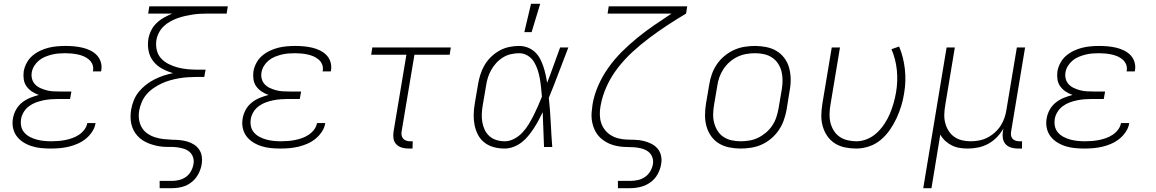

<svg xmlns="http://www.w3.org/2000/svg" viewBox="-20 -768 6040 1003"><path d="M245 8Q219 8 194 5.5Q169 3 145.5 -4.5Q122 -12 101.5 -25Q81 -38 67 -57Q53 -76 48 -100.5Q43 -125 48 -151Q52 -174 64 -195.5Q76 -217 95.5 -232.5Q115 -248 137.5 -257Q160 -266 183 -272Q163 -279 146.5 -290Q130 -301 118.5 -317Q107 -333 104 -354Q101 -375 104 -396Q108 -418 119.5 -439.5Q131 -461 149 -476.5Q167 -492 189 -502.5Q211 -513 233 -518.5Q255 -524 278 -526Q301 -528 323 -528Q345 -528 367 -526Q389 -524 410.5 -519Q432 -514 451.5 -504.5Q471 -495 485.5 -480Q500 -465 506.5 -444Q513 -423 509 -400L508 -395H465L466 -398Q469 -416 463 -431Q457 -446 445 -456.5Q433 -467 418 -473.5Q403 -480 386.5 -483.5Q370 -487 353.5 -488.5Q337 -490 320 -490Q303 -490 285 -488.5Q267 -487 249.5 -482.5Q232 -478 215 -471Q198 -464 183.5 -452Q169 -440 159 -424Q149 -408 146 -390Q143 -372 147.5 -355.5Q152 -339 163.5 -327Q175 -315 190.5 -308Q206 -301 222.5 -296.5Q239 -292 256.5 -291Q274 -290 292 -290H353L346 -251H285Q266 -251 246.5 -249.5Q227 -248 207 -244Q187 -240 168 -233Q149 -226 132 -213.5Q115 -201 104 -183Q93 -165 90 -146Q87 -126 91 -107.5Q95 -89 107.5 -75Q120 -61 136.5 -52.5Q153 -44 171 -39Q189 -34 209 -32Q229 -30 248 -30Q267 -30 285 -31.5Q303 -33 321 -36.5Q339 -40 357.5 -46.5Q376 -53 392.5 -64Q409 -75 421 -91Q433 -107 436 -125H479Q476 -102 461.5 -80Q447 -58 427.5 -42.5Q408 -27 385 -17Q362 -7 338.5 -1.5Q315 4 291.5 6Q268 8 245 8Z M814 215V177H879Q898 177 917.5 172Q937 167 953 155Q969 143 978.5 125Q988 107 991 88Q994 69 988 52Q982 35 968.5 24Q955 13 937 8Q919 3 901 1Q883 -1 864 -0.5Q845 0 826 -2Q807 -4 789.5 -8.5Q772 -13 755.5 -19.5Q739 -26 724 -36Q709 -46 697.5 -59Q686 -72 678 -87.5Q670 -103 666 -120.5Q662 -138 662 -157Q662 -176 665 -195Q669 -219 678.5 -243Q688 -267 704.5 -287.5Q721 -308 742 -324.5Q763 -341 786.5 -353Q810 -365 834.5 -373Q859 -381 884 -386Q853 -395 826.5 -409.5Q800 -424 781.5 -447Q763 -470 756.5 -501Q750 -532 755 -564Q759 -587 769.5 -608.5Q780 -630 797.5 -647Q815 -664 836.5 -676Q858 -688 880 -697H754L760 -735H1170L1164 -697H1066Q1046 -697 1026.5 -696Q1007 -695 987 -692Q967 -689 947 -684.5Q927 -680 907.5 -673Q888 -666 869 -655.5Q850 -645 835 -630.5Q820 -616 810 -597Q800 -578 797 -558Q793 -532 799 -506.5Q805 -481 821.5 -463Q838 -445 861 -433.5Q884 -422 908.5 -415.5Q933 -409 960 -406.5Q987 -404 1013 -404H1054L1047 -366H1006Q984 -366 961 -364.5Q938 -363 915 -359Q892 -355 869 -348.5Q846 -342 824.5 -332Q803 -322 782.5 -308Q762 -294 746 -275.5Q730 -257 720.5 -234.5Q711 -212 707 -190V-189Q703 -166 706.5 -143Q710 -120 721 -101.5Q732 -83 750 -70.5Q768 -58 789.5 -51Q811 -44 834 -41.5Q857 -39 880 -38Q901 -38 920.5 -36Q940 -34 959 -28.5Q978 -23 994 -12.5Q1010 -2 1020.5 13.5Q1031 29 1034 48.5Q1037 68 1034 88Q1030 114 1017 139.5Q1004 165 981.5 183Q959 201 932.5 208Q906 215 880 215Z M1445 8Q1419 8 1394 5.5Q1369 3 1345.5 -4.5Q1322 -12 1301.5 -25Q1281 -38 1267 -57Q1253 -76 1248 -100.5Q1243 -125 1248 -151Q1252 -174 1264 -195.5Q1276 -217 1295.5 -232.5Q1315 -248 1337.5 -257Q1360 -266 1383 -272Q1363 -279 1346.5 -290Q1330 -301 1318.5 -317Q1307 -333 1304 -354Q1301 -375 1304 -396Q1308 -418 1319.5 -439.5Q1331 -461 1349 -476.5Q1367 -492 1389 -502.5Q1411 -513 1433 -518.5Q1455 -524 1478 -526Q1501 -528 1523 -528Q1545 -528 1567 -526Q1589 -524 1610.5 -519Q1632 -514 1651.5 -504.5Q1671 -495 1685.5 -480Q1700 -465 1706.5 -444Q1713 -423 1709 -400L1708 -395H1665L1666 -398Q1669 -416 1663 -431Q1657 -446 1645 -456.5Q1633 -467 1618 -473.5Q1603 -480 1586.5 -483.5Q1570 -487 1553.5 -488.5Q1537 -490 1520 -490Q1503 -490 1485 -488.5Q1467 -487 1449.5 -482.5Q1432 -478 1415 -471Q1398 -464 1383.5 -452Q1369 -440 1359 -424Q1349 -408 1346 -390Q1343 -372 1347.5 -355.5Q1352 -339 1363.5 -327Q1375 -315 1390.5 -308Q1406 -301 1422.5 -296.5Q1439 -292 1456.5 -291Q1474 -290 1492 -290H1553L1546 -251H1485Q1466 -251 1446.5 -249.5Q1427 -248 1407 -244Q1387 -240 1368 -233Q1349 -226 1332 -213.5Q1315 -201 1304 -183Q1293 -165 1290 -146Q1287 -126 1291 -107.5Q1295 -89 1307.5 -75Q1320 -61 1336.5 -52.5Q1353 -44 1371 -39Q1389 -34 1409 -32Q1429 -30 1448 -30Q1467 -30 1485 -31.5Q1503 -33 1521 -36.5Q1539 -40 1557.5 -46.5Q1576 -53 1592.5 -64Q1609 -75 1621 -91Q1633 -107 1636 -125H1679Q1676 -102 1661.5 -80Q1647 -58 1627.5 -42.5Q1608 -27 1585 -17Q1562 -7 1538.5 -1.5Q1515 4 1491.5 6Q1468 8 1445 8Z M2135 8H2114Q2096 8 2079 3Q2062 -2 2050 -14.5Q2038 -27 2035.5 -45Q2033 -63 2036 -81L2103 -482H1919L1925 -520H2335L2329 -482H2145L2078 -81Q2076 -71 2078 -61Q2080 -51 2086 -44Q2092 -37 2101.5 -33.5Q2111 -30 2121 -30H2136Z M2616 8Q2587 8 2560.5 1Q2534 -6 2512.5 -22Q2491 -38 2478 -62Q2465 -86 2459.5 -113Q2454 -140 2454.5 -168.5Q2455 -197 2460 -226L2477 -326Q2481 -351 2489 -377Q2497 -403 2510.5 -426.5Q2524 -450 2544.5 -470Q2565 -490 2589 -503.5Q2613 -517 2639.5 -522.5Q2666 -528 2691 -528Q2715 -528 2736 -520Q2757 -512 2773.5 -497Q2790 -482 2800.5 -462.5Q2811 -443 2818 -422Q2825 -401 2830 -379Q2835 -357 2838 -335Q2856 -381 2872.5 -427.5Q2889 -474 2906 -520H2949Q2923 -454 2898.5 -388Q2874 -322 2847 -257Q2854 -193 2857 -128.5Q2860 -64 2865 0H2822Q2820 -46 2818.5 -91.5Q2817 -137 2815 -182Q2805 -161 2793.5 -139.5Q2782 -118 2768.5 -97.5Q2755 -77 2739.5 -58Q2724 -39 2704.5 -24Q2685 -9 2662 -0.5Q2639 8 2616 8ZM2617 -30Q2642 -30 2666.5 -43Q2691 -56 2709.5 -76Q2728 -96 2742 -119Q2756 -142 2768 -166Q2780 -190 2790.5 -214Q2801 -238 2811 -263Q2809 -287 2806.5 -311Q2804 -335 2800 -358Q2796 -381 2788.5 -403.5Q2781 -426 2769 -445.5Q2757 -465 2736.5 -477.5Q2716 -490 2692 -490Q2671 -490 2649 -485Q2627 -480 2607.5 -468Q2588 -456 2572.5 -439Q2557 -422 2546 -402.5Q2535 -383 2528.5 -362Q2522 -341 2519 -319L2502 -219Q2498 -197 2497 -174.5Q2496 -152 2499.5 -130.5Q2503 -109 2512 -90Q2521 -71 2536.5 -57Q2552 -43 2573 -36.5Q2594 -30 2617 -30ZM2719 -600 2754 -748H2802L2757 -600Z M3208 215V177H3273Q3292 177 3312.5 172.5Q3333 168 3350 156Q3367 144 3377.5 126Q3388 108 3391 88Q3394 69 3387 51.5Q3380 34 3365.5 23.5Q3351 13 3332.5 8Q3314 3 3295.5 1.5Q3277 0 3257.5 0Q3238 0 3219 -2.5Q3200 -5 3182 -10.5Q3164 -16 3148 -25Q3132 -34 3118.5 -46Q3105 -58 3095.5 -73Q3086 -88 3080 -105.5Q3074 -123 3071.5 -142Q3069 -161 3070.5 -180Q3072 -199 3075 -219V-220Q3083 -270 3104.5 -319.5Q3126 -369 3157.5 -413.5Q3189 -458 3228 -497Q3267 -536 3309.5 -570.5Q3352 -605 3397 -636Q3442 -667 3488 -697H3154L3160 -735H3570L3564 -697Q3515 -668 3467 -636.5Q3419 -605 3373 -570.5Q3327 -536 3285 -497.5Q3243 -459 3208 -414Q3173 -369 3149.5 -317.5Q3126 -266 3117 -213Q3113 -191 3113.5 -168.5Q3114 -146 3120.5 -126Q3127 -106 3140 -89.5Q3153 -73 3170.5 -62Q3188 -51 3209 -45.5Q3230 -40 3252.5 -39Q3275 -38 3297.5 -37.5Q3320 -37 3341 -32Q3362 -27 3381.5 -17.5Q3401 -8 3414.5 7.5Q3428 23 3433 44.5Q3438 66 3434 88Q3430 115 3416 141Q3402 167 3378.5 184Q3355 201 3327.5 208Q3300 215 3273 215Z M3849 8Q3819 8 3789.5 2Q3760 -4 3736 -18.5Q3712 -33 3695.5 -56Q3679 -79 3671 -107Q3663 -135 3663 -165Q3663 -195 3668 -226L3685 -326Q3689 -353 3698.5 -380Q3708 -407 3724.5 -431.5Q3741 -456 3764.5 -475.5Q3788 -495 3814.5 -507Q3841 -519 3869 -523.5Q3897 -528 3924 -528Q3954 -528 3983.5 -522Q4013 -516 4037 -501.5Q4061 -487 4078 -464Q4095 -441 4102.5 -413Q4110 -385 4110.5 -355Q4111 -325 4105 -294L4089 -194Q4084 -167 4074.5 -140Q4065 -113 4048.5 -88.5Q4032 -64 4009 -44.5Q3986 -25 3959.5 -13Q3933 -1 3904.5 3.5Q3876 8 3849 8ZM3850 -30Q3872 -30 3895.5 -34Q3919 -38 3940.5 -48.5Q3962 -59 3981.5 -75.5Q4001 -92 4014.5 -112.5Q4028 -133 4035.5 -155.5Q4043 -178 4047 -201L4064 -301Q4068 -325 4068 -349Q4068 -373 4062.5 -395Q4057 -417 4044.5 -436Q4032 -455 4013 -467.5Q3994 -480 3971.5 -485Q3949 -490 3924 -490Q3902 -490 3878.5 -486Q3855 -482 3833 -471.5Q3811 -461 3792 -444.5Q3773 -428 3759.5 -407.5Q3746 -387 3738 -364.5Q3730 -342 3727 -319L3710 -219Q3706 -195 3705.5 -171Q3705 -147 3711 -125Q3717 -103 3729 -84Q3741 -65 3760 -52.5Q3779 -40 3802 -35Q3825 -30 3850 -30Z M4453 8Q4423 8 4394 2Q4365 -4 4341.5 -19Q4318 -34 4302 -57Q4286 -80 4278 -108Q4270 -136 4270.5 -165.5Q4271 -195 4276 -226L4325 -520H4368L4318 -219Q4314 -196 4313.5 -172Q4313 -148 4318.5 -126Q4324 -104 4336 -85Q4348 -66 4366 -53.5Q4384 -41 4407 -35.5Q4430 -30 4454 -30Q4482 -30 4510 -41.5Q4538 -53 4560.5 -74Q4583 -95 4600 -120.5Q4617 -146 4628.5 -173.5Q4640 -201 4648 -229Q4656 -257 4661 -286Q4671 -345 4665 -402.5Q4659 -460 4637 -511L4677 -525Q4700 -470 4707 -407Q4714 -344 4703 -280Q4698 -247 4688 -214.5Q4678 -182 4663.5 -150.5Q4649 -119 4628.5 -89.5Q4608 -60 4580.5 -37Q4553 -14 4519.5 -3Q4486 8 4453 8Z M4803 215 4925 -520H4968L4918 -219Q4914 -196 4913 -172.5Q4912 -149 4917.5 -127Q4923 -105 4934.5 -86Q4946 -67 4964 -54Q4982 -41 5004 -35.5Q5026 -30 5050 -30Q5072 -30 5094 -34Q5116 -38 5137 -48.5Q5158 -59 5176.5 -75.5Q5195 -92 5207.5 -111.5Q5220 -131 5227.5 -153Q5235 -175 5238 -197L5292 -520H5335L5262 -81Q5260 -71 5261.5 -61Q5263 -51 5269 -44Q5275 -37 5284.5 -33.5Q5294 -30 5304 -30H5319V8H5297Q5279 8 5262 3Q5245 -2 5233.5 -14.5Q5222 -27 5219 -45Q5216 -63 5219 -81L5222 -97Q5208 -72 5187.5 -51Q5167 -30 5142 -16.5Q5117 -3 5089.5 2.5Q5062 8 5036 8Q5013 8 4992 4.5Q4971 1 4952 -8.5Q4933 -18 4917.5 -32.5Q4902 -47 4892 -65L4846 215Z M5645 8Q5619 8 5594 5.5Q5569 3 5545.5 -4.5Q5522 -12 5501.5 -25Q5481 -38 5467 -57Q5453 -76 5448 -100.5Q5443 -125 5448 -151Q5452 -174 5464 -195.5Q5476 -217 5495.5 -232.5Q5515 -248 5537.5 -257Q5560 -266 5583 -272Q5563 -279 5546.5 -290Q5530 -301 5518.5 -317Q5507 -333 5504 -354Q5501 -375 5504 -396Q5508 -418 5519.5 -439.5Q5531 -461 5549 -476.5Q5567 -492 5589 -502.5Q5611 -513 5633 -518.5Q5655 -524 5678 -526Q5701 -528 5723 -528Q5745 -528 5767 -526Q5789 -524 5810.5 -519Q5832 -514 5851.5 -504.5Q5871 -495 5885.5 -480Q5900 -465 5906.5 -444Q5913 -423 5909 -400L5908 -395H5865L5866 -398Q5869 -416 5863 -431Q5857 -446 5845 -456.5Q5833 -467 5818 -473.5Q5803 -480 5786.5 -483.5Q5770 -487 5753.5 -488.5Q5737 -490 5720 -490Q5703 -490 5685 -488.5Q5667 -487 5649.5 -482.5Q5632 -478 5615 -471Q5598 -464 5583.5 -452Q5569 -440 5559 -424Q5549 -408 5546 -390Q5543 -372 5547.5 -355.5Q5552 -339 5563.5 -327Q5575 -315 5590.5 -308Q5606 -301 5622.5 -296.5Q5639 -292 5656.5 -291Q5674 -290 5692 -290H5753L5746 -251H5685Q5666 -251 5646.5 -249.5Q5627 -248 5607 -244Q5587 -240 5568 -233Q5549 -226 5532 -213.5Q5515 -201 5504 -183Q5493 -165 5490 -146Q5487 -126 5491 -107.5Q5495 -89 5507.5 -75Q5520 -61 5536.5 -52.5Q5553 -44 5571 -39Q5589 -34 5609 -32Q5629 -30 5648 -30Q5667 -30 5685 -31.5Q5703 -33 5721 -36.5Q5739 -40 5757.5 -46.5Q5776 -53 5792.5 -64Q5809 -75 5821 -91Q5833 -107 5836 -125H5879Q5876 -102 5861.5 -80Q5847 -58 5827.5 -42.5Q5808 -27 5785 -17Q5762 -7 5738.5 -1.5Q5715 4 5691.5 6Q5668 8 5645 8Z"/></svg>

Font: Iosevka Aile XLt Obl
Style: Regular
Weight: 200
Italic angle: -9°
Designer: Belleve Invis
Foundry: Belleve Invis
Version: Version 31.1.0; ttfautohint (v1.8.4)